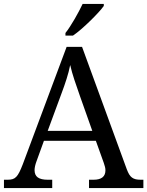

<svg xmlns="http://www.w3.org/2000/svg" viewBox="-20 -951 745 971"><path d="M202.1 -238.8 164.1 -133.8Q159.7 -122.1 157.2 -110.6Q154.8 -99.1 154.8 -90.8Q154.8 -65.4 171.1 -53.7Q187.5 -42 221.2 -42H244.1V0H0V-42H19Q33.7 -42 43.9 -45.2Q54.2 -48.3 62.5 -57.1Q70.8 -65.9 78.4 -81.1Q85.9 -96.2 95.2 -120.1L316.9 -713.9H395L621.1 -95.2Q627 -79.6 633.1 -69.3Q639.2 -59.1 647.5 -53Q655.8 -46.9 666.5 -44.4Q677.2 -42 691.9 -42H705.1V0H430.2V-42H453.1Q513.2 -42 513.2 -89.8Q513.2 -98.1 511 -106.9Q508.8 -115.7 504.9 -127L464.8 -238.8ZM384.8 -463.9Q369.1 -508.3 356.2 -547.1Q343.3 -585.9 335 -622.1Q331.5 -604 326.9 -587.2Q322.3 -570.3 316.9 -552.7Q311.5 -535.2 304.7 -515.9Q297.9 -496.6 289.1 -473.1L221.2 -289.1H446.8ZM311 -784.2Q322.3 -798.3 334.2 -816.9Q346.2 -835.4 357.7 -855.2Q369.1 -875 379.6 -894.8Q390.1 -914.6 397.9 -931.2H504.9V-920.9Q495.6 -907.7 477.5 -887.9Q459.5 -868.2 437.5 -846.7Q415.5 -825.2 392.3 -804.9Q369.1 -784.7 349.1 -771H311Z"/></svg>

Font: Droid Serif
Style: Regular
Weight: 400
Designer: Monotype Design team
Foundry: Monotype Imaging Inc.
Version: Version 1.03